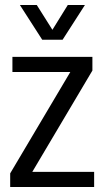

<svg xmlns="http://www.w3.org/2000/svg" viewBox="-20 -753 421 773"><path d="M21 0V-55L263 -463H30V-524H352V-469L110 -61H359V0ZM150 -593 60 -733H128L191 -633L253 -733H322L232 -593Z"/></svg>

Font: Mona Sans SemiCondensed
Style: Regular
Weight: 400
Width: 4
Designer: Deni Anggara
Foundry: GitHub
Version: Version 2.000